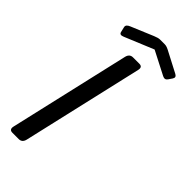

<svg xmlns="http://www.w3.org/2000/svg" viewBox="-269 -915 970 970"><g transform="rotate(45 216.0 -430.0)"><path d="M70.3 -775.9Q66.4 -791.5 88.9 -800.8L210 -851.6Q231 -860.4 243.2 -860.4H277.3Q289.6 -860.4 306.6 -851.6L420.9 -792Q438 -782.7 427.7 -767.1L414.1 -747.1Q403.8 -731.4 385.3 -740.7L259.8 -805.2H258.8L103 -740.7Q81.1 -731.4 77.1 -747.1ZM48.8 0Q24.4 0 30.8 -26.9L179.7 -673.3Q186 -700.2 210.4 -700.2H255.4Q279.8 -700.2 273.4 -673.3L124.5 -26.9Q118.2 0 93.8 0Z"/></g></svg>

Font: Istok Web
Style: Italic
Weight: 400
Italic angle: -13°
Designer: Andrey V. Panov
Foundry: Andrey V. Panov
Version: Version 1.0.2g